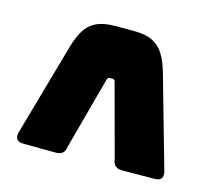

<svg xmlns="http://www.w3.org/2000/svg" viewBox="-83 -825 880 761"><g transform="rotate(15 357.0 -444.0)"><path d="M40 -208 148 -589Q160 -631 177 -659.5Q194 -688 224 -702.5Q254 -717 303 -717H376Q426 -717 455 -702.5Q484 -688 501.5 -659.5Q519 -631 531 -589L639 -208Q646 -172 609 -172L477 -171Q440 -170 436 -206L358 -495Q356 -506 352.5 -509.5Q349 -513 340 -512Q330 -513 326.5 -509.5Q323 -506 321 -495L243 -206Q239 -170 202 -171L70 -172Q33 -172 40 -208Z"/></g></svg>

Font: Bungee Tint
Style: Regular
Weight: 400
Designer: David Jonathan Ross
Foundry: David Jonathan Ross
Version: Version 2.001